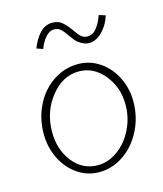

<svg xmlns="http://www.w3.org/2000/svg" viewBox="-108 -792 740 873"><g transform="rotate(-15 262.5 -356.0)"><path d="M301.8 -655.8Q292 -669.4 286.6 -675.8Q281.2 -682.1 270.5 -692.4Q259.8 -702.6 247.3 -707.3Q234.9 -711.9 220.2 -711.9Q185.1 -711.9 159.9 -684.3Q134.8 -656.7 120.1 -617.2L149.9 -606.9Q158.7 -634.3 177.7 -657.2Q196.8 -680.2 220.2 -680.2Q235.8 -680.2 247.1 -672.1Q258.3 -664.1 276.9 -637.2Q289.6 -619.1 298.1 -609.1Q306.6 -599.1 323.7 -589.1Q340.8 -579.1 359.9 -579.1Q392.1 -579.1 421.4 -608.6Q450.7 -638.2 463.9 -681.2L433.1 -690.9Q422.4 -658.7 404.1 -634.3Q385.7 -609.9 359.9 -609.9Q343.8 -609.9 332.3 -618.7Q320.8 -627.4 301.8 -655.8ZM252 0Q314 0 367.4 -36.6Q420.9 -73.2 452.4 -135.7Q483.9 -198.2 483.9 -271Q483.9 -332.5 457.8 -385Q431.6 -437.5 385.5 -468.8Q339.4 -500 284.2 -500Q220.2 -500 166.5 -464.1Q112.8 -428.2 82.3 -366.9Q51.8 -305.7 51.8 -232.9Q51.8 -170.4 77.9 -116.9Q104 -63.5 150.1 -31.7Q196.3 0 252 0ZM278.8 -466.8Q348.1 -466.8 397 -407.5Q445.8 -348.1 445.8 -266.1Q445.8 -204.6 418.9 -150.4Q392.1 -96.2 347.7 -64.2Q303.2 -32.2 253.9 -32.2Q182.6 -32.2 136.7 -90.1Q90.8 -147.9 90.8 -231Q90.8 -326.2 146.7 -396.5Q202.6 -466.8 278.8 -466.8Z"/></g></svg>

Font: Comic Neue Angular Light
Style: Regular
Weight: 300
Designer: Craig Rozynski
Foundry: Craig Rozynski
Version: Version 2.003